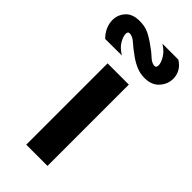

<svg xmlns="http://www.w3.org/2000/svg" viewBox="-258 -738 788 788"><g transform="rotate(45 136.5 -344.0)"><path d="M75 0V-472H198.3V0ZM-2.8 -535.8Q-20 -553 -28.4 -572.8Q-36.8 -592.5 -36.8 -611.9Q-36.8 -642.2 -16.5 -665.2Q3.9 -688.3 45.3 -688.3Q74.6 -688.3 95.9 -678.8Q117.2 -669.4 147 -647.6Q169.3 -632.5 186 -616.5Q202.8 -600.5 218.8 -600.5Q229.1 -600.5 229.1 -614.3Q229.1 -628.3 216.9 -649.6Q204.7 -670.9 177 -688.3L269.6 -688.2Q291.4 -674.5 301 -656.3Q310.6 -638 310.6 -617.9Q310.6 -586.7 288.4 -561.6Q266.1 -536.4 224.5 -536.4Q199.5 -536.4 177.8 -545.5Q156 -554.6 136.7 -568.1Q106.1 -589.8 87.5 -606.6Q68.8 -623.5 51.8 -623.5Q41.7 -623.5 41.7 -609.7Q41.7 -596.1 53.3 -575Q64.9 -553.9 93.6 -536.4Z"/></g></svg>

Font: Panamera Thin
Style: Regular
Weight: 100
Designer: Bastien Sozeau
Foundry: NBR — Bastien Sozeau
Version: Version 3.003;gftools[0.9.33]